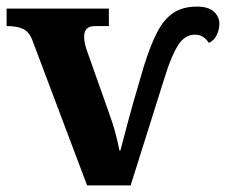

<svg xmlns="http://www.w3.org/2000/svg" viewBox="-20 -562 685 582"><path d="M80 -435Q70 -464 51.5 -473.5Q33 -483 0 -483V-536H310V-483H268Q235 -483 235 -451Q235 -439 238 -427Q241 -415 244 -407L311 -218Q322 -188 329.5 -160Q337 -132 342 -106H345Q349 -120 359 -159Q369 -198 384 -251Q399 -304 416 -361Q436 -425 456.5 -464.5Q477 -504 505.5 -523Q534 -542 577 -542Q612 -542 628.5 -526.5Q645 -511 645 -490Q645 -473 637 -456Q629 -439 613 -432Q597 -457 571 -457Q540 -457 519.5 -424.5Q499 -392 479 -327L376 0H244Z"/></svg>

Font: Noto Serif
Style: Bold
Weight: 700
Designer: Monotype Design Team
Foundry: Monotype Imaging Inc.
Version: Version 2.014